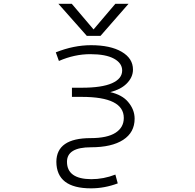

<svg xmlns="http://www.w3.org/2000/svg" viewBox="-20 -774 1040 1023"><path d="M462.9 -38.1Q550.8 -38.1 595.2 -66.4Q639.6 -94.7 639.6 -145.5Q639.6 -257.8 416 -257.8H363.3V-306.6H416Q522.5 -306.6 576.7 -330.6Q630.9 -354.5 630.9 -398.4Q630.9 -437.5 587.4 -461.4Q543.9 -485.4 460.9 -485.4Q377 -485.4 293.9 -449.2L277.3 -495.1Q373 -533.2 464.8 -533.2Q568.4 -533.2 628.4 -498Q688.5 -462.9 688.5 -403.3Q688.5 -361.3 653.3 -327.1Q622.1 -296.9 567.4 -283.2Q630.9 -268.6 662.1 -231.4Q697.3 -190.4 697.3 -141.6Q697.3 -68.4 636.2 -28.8Q575.2 10.7 464.8 10.7Q336.9 10.7 336.9 87.9Q336.9 179.7 465.8 180.7Q532.2 180.7 594.7 156.2L607.4 203.1Q537.1 229.5 464.8 229.5Q281.2 229.5 280.3 87.9Q281.2 -38.1 462.9 -38.1ZM478.5 -617.2 594.7 -753.9H665L515.6 -583H442.4L291 -753.9H362.3Z"/></svg>

Font: GenEi Gothic M Light
Style: Regular
Weight: 300
Designer: o_tamon (Modified); [Source Han Sans]
Ryoko NISHIZUKA  (kana & ideographs); Paul D. Hunt (Latin, Greek & Cyrillic); Wenl
Version: Version 1.1a;Original Version 1.004